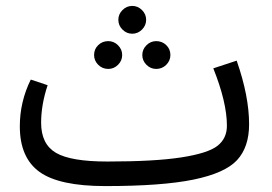

<svg xmlns="http://www.w3.org/2000/svg" viewBox="-20 -615 918 649"><path d="M460 -515Q446 -501 427 -501Q408 -501 394 -515Q380 -529 380 -548Q380 -567 394 -581Q408 -595 427 -595Q446 -595 460 -581Q474 -567 474 -548Q474 -529 460 -515ZM346 -382Q326 -382 312 -396Q298 -410 298 -429Q298 -449 312 -462.5Q326 -476 346 -476Q365 -476 379 -462Q393 -448 393 -429Q393 -410 379 -396Q365 -382 346 -382ZM508 -382Q489 -382 475 -396Q461 -410 461 -429Q461 -448 475 -462Q489 -476 508 -476Q528 -476 542 -462.5Q556 -449 556 -429Q556 -410 542 -396Q528 -382 508 -382ZM780 -410Q822 -290 822 -195Q822 -118 781.5 -74Q741 -30 634.5 -8Q528 14 336 14Q180 14 113.5 -34Q47 -82 47 -188Q47 -271 84 -346L141 -327Q119 -261 119 -200Q119 -128 169 -98.5Q219 -69 343 -69Q503 -69 593 -83Q683 -97 715 -122Q747 -147 747 -190Q747 -269 701 -384Z"/></svg>

Font: FiraGO Book
Style: Regular
Weight: 350
Designer: bBox Type
Foundry: bBox Type GmbH
Version: Version 1.001;PS 001.001;hotconv 1.0.88;makeotf.lib2.5.64775